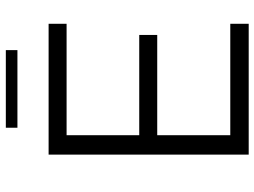

<svg xmlns="http://www.w3.org/2000/svg" viewBox="-128 -750 877 662"><g transform="rotate(-90 311.0 -418.5)"><path d="M202.1 -797.4V-837.4H469.7V-797.4ZM109.4 0V-689.9H560.5V-627.9H176.3V-377.4H522V-315.4H176.3V-63.5H560.5V0Z"/></g></svg>

Font: HK Grotesk Legacy
Style: Regular
Weight: 400
Designer: Alfredo Marco Pradil
Foundry: Hanken Design Co.
Version: Version 2.022;PS 002.022;hotconv 1.0.88;makeotf.lib2.5.64775